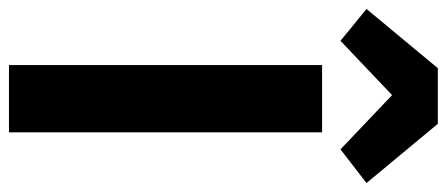

<svg xmlns="http://www.w3.org/2000/svg" viewBox="-354 -692 996 428"><g transform="rotate(90 144.0 -478.0)"><path d="M75 -698H225V0H75ZM206 -956 338 -797 263 -739 142 -854 21 -739 -50 -797 82 -956Z"/></g></svg>

Font: iA Writer Quattro V
Style: Regular
Weight: 400
Designer: Mike Abbink, Paul van der Laan, Pieter van Rosmalen, Oliver Reichenstein
Foundry: Information Architects Inc.
Version: Version 2.000